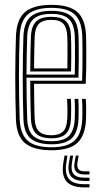

<svg xmlns="http://www.w3.org/2000/svg" viewBox="-20 -628 424 812"><path d="M198.2 7.5Q124 7.5 87.2 -21.5Q50.5 -50.5 47.5 -121.8Q46 -166.2 45.2 -212.4Q44.5 -258.5 44.5 -304.5Q44.5 -350.5 45.4 -394.2Q46.2 -438 47.5 -477Q51 -549 87.4 -578.2Q123.8 -607.5 197.5 -607.5Q272 -607.5 306.2 -577.9Q340.5 -548.2 343.8 -478.5Q344.2 -471 344.5 -448.6Q344.8 -426.2 344.9 -395.6Q345 -365 344.5 -332.8Q344 -300.5 342.5 -273.5H124Q124.2 -247 124.5 -222.8Q124.8 -198.5 125.2 -175Q125.8 -151.5 126.5 -126.8Q128 -89 144.6 -72.5Q161.2 -56 198.2 -56Q229.8 -56 246.1 -71.4Q262.5 -86.8 264.5 -126Q265.5 -143.8 265.2 -167.5Q265 -191.2 263.8 -209.8H279.8Q281 -188.2 281 -164.4Q281 -140.5 280.2 -125.5Q278 -81.5 258.9 -62.4Q239.8 -43.2 198.2 -43.2Q153 -43.2 132.8 -62.8Q112.5 -82.2 110.8 -126.2Q109.8 -153.5 109.1 -181Q108.5 -208.5 108.2 -235.2Q108 -262 107.8 -286.5H327.2Q328.2 -313.5 328.6 -343.5Q329 -373.5 328.9 -401.2Q328.8 -429 328.5 -449.6Q328.2 -470.2 327.8 -477.8Q325 -540.8 294.8 -567.8Q264.5 -594.8 197.5 -594.8Q131.5 -594.8 98.8 -568Q66 -541.2 63.2 -474.8Q61.8 -440.2 61 -397.1Q60.2 -354 60.2 -307Q60.2 -260 61 -213.2Q61.8 -166.5 63.2 -124.8Q65.8 -61.2 96.8 -33.2Q127.8 -5.2 198.2 -5.2Q263.8 -5.2 294.2 -32.5Q324.8 -59.8 327.8 -123.8Q328.2 -134.2 328.4 -149.5Q328.5 -164.8 328.2 -180.9Q328 -197 327 -209.8H342.8Q344.2 -190.5 344.4 -164.8Q344.5 -139 343.8 -123Q340.2 -53.2 306.4 -22.9Q272.5 7.5 198.2 7.5ZM198.2 -17.8Q139.8 -17.8 110.6 -41.5Q81.5 -65.2 79 -124.5Q77.8 -161.2 77 -205.5Q76.2 -249.8 76.2 -296.9Q76.2 -344 76.9 -389.4Q77.5 -434.8 79 -473.8Q81.5 -533.8 110.2 -558Q139 -582.2 197.5 -582.2Q256 -582.2 282.8 -557.9Q309.5 -533.5 312 -477.5Q312.5 -468.2 312.9 -440Q313.2 -411.8 313.1 -374.2Q313 -336.8 311.8 -299.5H92Q92 -255.5 92.8 -209.6Q93.5 -163.8 95 -125.5Q97 -73.5 121.8 -52.1Q146.5 -30.8 198.2 -30.8Q247.2 -30.8 270.4 -52.2Q293.5 -73.8 296.2 -124.8Q297 -140.2 296.9 -165.1Q296.8 -190 295.5 -209.8H311.2Q312.5 -189.5 312.6 -164.9Q312.8 -140.2 312 -124.2Q309.2 -67.2 282.8 -42.5Q256.2 -17.8 198.2 -17.8ZM92 -312.5H296.2Q297.2 -345.8 297.2 -379.5Q297.2 -413.2 297 -439.6Q296.8 -466 296.2 -476.5Q294 -526 271.1 -547.6Q248.2 -569.2 197.5 -569.2Q145 -569.2 121.1 -547.1Q97.2 -525 95 -473Q93.5 -436.5 92.9 -394.4Q92.2 -352.2 92 -312.5ZM108 -325.8Q108 -344.2 108.4 -369.2Q108.8 -394.2 109.2 -421.1Q109.8 -448 110.8 -472.2Q112.5 -517.8 132.9 -537.2Q153.2 -556.8 197.5 -556.8Q240 -556.8 259.2 -538Q278.5 -519.2 280.2 -476Q280.8 -465.5 281.1 -441.4Q281.5 -417.2 281.4 -386.8Q281.2 -356.2 280.5 -325.8ZM124 -338.8H264.8Q265.5 -368.8 265.5 -396.8Q265.5 -424.8 265.2 -445.8Q265 -466.8 264.5 -475Q263 -510.2 248.2 -527.1Q233.5 -544 197.5 -544Q160.2 -544 144.1 -526.8Q128 -509.5 126.5 -471.8Q126 -448.2 125.4 -426.1Q124.8 -404 124.5 -382.5Q124.2 -361 124 -338.8ZM265.2 30 260 64.8Q253.8 108.8 272.4 129.9Q291 151 337 151H358.5V164.5H337Q284 164.5 262 140Q240 115.5 247.2 64.8L252.8 30ZM312.5 30 307.5 61.2Q304.8 78.8 311.9 87.6Q319 96.5 337 96.5H358.5V109.8H337Q312 109.8 301.5 97.5Q291 85.2 295.2 61.2L300.5 30ZM289.2 30 284 63Q279 94 291.9 108.8Q304.8 123.5 337 123.5H358.5V137.2H337Q297.5 137.2 281.4 118.8Q265.2 100.2 271.2 63L276.5 30Z"/></svg>

Font: Big Shoulders Inline Text Thin
Style: Regular
Weight: 400
Version: Version 2.002